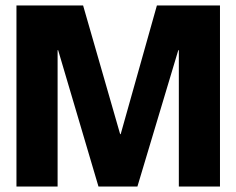

<svg xmlns="http://www.w3.org/2000/svg" viewBox="-20 -680 862 700"><path d="M40 0V-660H283L418 -191H420L552 -660H782V0H632V-497H630L481 0H339L192 -497H190V0Z"/></svg>

Font: Bricolage Grotesque 96pt ExtraBold
Style: Regular
Weight: 800
Designer: Mathieu Triay
Foundry: Atelier Triay
Version: Version 1.001;gftools[0.9.33.dev8+g029e19f]